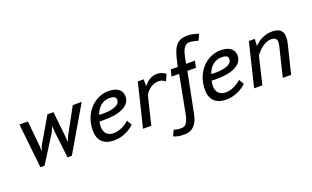

<svg xmlns="http://www.w3.org/2000/svg" viewBox="-90 -1140 2902 1788"><g transform="rotate(-20 1361.0 -246.5)"><path d="M413.6 -430.7 440.9 -175.8 444.3 -124 468.8 -181.6 605 -430.7H693.4L436 9.3H393.1L361.8 -256.8L358.4 -313L334 -258.3L165.5 9.3H124L76.7 -430.7H160.2L185.1 -176.3L185.5 -124.5L206.1 -177.2L354 -430.7Z M1058.6 -72.3Q1042.5 -56.2 1020.5 -41.3Q998.5 -26.4 972.7 -14.9Q946.8 -3.4 918 3.4Q889.2 10.3 859.4 10.3Q779.3 10.3 739.3 -30Q699.2 -70.3 699.2 -141.6Q699.2 -211.9 721.7 -267.1Q744.1 -322.3 781 -360.8Q817.9 -399.4 864.7 -419.9Q911.6 -440.4 960.4 -440.4Q996.6 -440.4 1022.2 -432.4Q1047.9 -424.3 1064 -410.6Q1080.1 -397 1087.4 -378.4Q1094.7 -359.9 1094.7 -339.4Q1094.7 -308.1 1078.1 -282.5Q1061.5 -256.8 1029.1 -238.8Q996.6 -220.7 947.8 -210.9Q898.9 -201.2 834.5 -201.2Q823.2 -201.2 811.8 -201.4Q800.3 -201.7 787.1 -202.6Q784.2 -188.5 782.5 -175.5Q780.8 -162.6 780.8 -153.3Q780.8 -131.3 786.4 -113.3Q792 -95.2 803.7 -82.3Q815.4 -69.3 833.3 -62Q851.1 -54.7 875.5 -54.7Q896 -54.7 917 -59.8Q938 -64.9 958.3 -74.2Q978.5 -83.5 996.6 -95.7Q1014.6 -107.9 1029.3 -122.1ZM949.2 -375.5Q899.4 -375.5 862.3 -346.9Q825.2 -318.4 804.7 -261.2Q852.1 -258.3 890.1 -261.7Q928.2 -265.1 955.1 -274.7Q981.9 -284.2 996.6 -299.6Q1011.2 -314.9 1011.2 -336.4Q1011.2 -343.8 1008.8 -350.8Q1006.3 -357.9 999.8 -363.5Q993.2 -369.1 981 -372.3Q968.8 -375.5 949.2 -375.5Z M1495.6 -340.3Q1485.4 -350.6 1469.5 -358.6Q1453.6 -366.7 1430.7 -366.7Q1407.2 -366.7 1387.2 -359.9Q1367.2 -353 1349.9 -341.1Q1332.5 -329.1 1318.6 -313Q1304.7 -296.9 1293.9 -278.3L1226.6 0H1144.5L1249.5 -430.7H1307.6V-361.3Q1318.8 -376.5 1332.5 -390.1Q1346.2 -403.8 1362.5 -414.1Q1378.9 -424.3 1398.2 -430.4Q1417.5 -436.5 1440.4 -436.5Q1452.1 -436.5 1464.6 -434.1Q1477.1 -431.6 1488.3 -427.2Q1499.5 -422.9 1509.3 -417Q1519 -411.1 1525.4 -404.8Z M1717.3 -365.2 1638.2 31.7Q1632.3 62.5 1621.8 89.8Q1611.3 117.2 1593.8 137.7Q1576.2 158.2 1550.5 170.2Q1524.9 182.1 1488.8 182.1Q1459.5 182.1 1433.8 178Q1408.2 173.8 1383.3 162.6L1409.2 106Q1419.9 109.4 1429 111.6Q1438 113.8 1446.8 115Q1455.6 116.2 1464.6 116.7Q1473.6 117.2 1484.9 117.2Q1501 117.2 1513.4 110.4Q1525.9 103.5 1535.9 88.6Q1545.9 73.7 1553.5 50.5Q1561 27.3 1566.9 -5.4L1635.3 -365.2H1560.1L1576.2 -430.7H1646L1658.7 -489.3Q1670.4 -543.5 1685.5 -579.3Q1700.7 -615.2 1720.9 -636.5Q1741.2 -657.7 1767.6 -666.3Q1793.9 -674.8 1827.6 -674.8Q1850.1 -674.8 1879.9 -669.2Q1909.7 -663.6 1937.5 -652.8L1911.6 -593.3Q1885.7 -601.6 1863.8 -605.7Q1841.8 -609.9 1825.7 -609.9Q1803.7 -609.9 1789.1 -598.6Q1774.4 -587.4 1764.9 -569.8Q1755.4 -552.2 1749.5 -531Q1743.7 -509.8 1739.7 -489.3L1728 -430.7H1815.9L1801.8 -365.2Z M2169.4 -72.3Q2153.3 -56.2 2131.3 -41.3Q2109.4 -26.4 2083.5 -14.9Q2057.6 -3.4 2028.8 3.4Q2000 10.3 1970.2 10.3Q1890.1 10.3 1850.1 -30Q1810.1 -70.3 1810.1 -141.6Q1810.1 -211.9 1832.5 -267.1Q1855 -322.3 1891.8 -360.8Q1928.7 -399.4 1975.6 -419.9Q2022.5 -440.4 2071.3 -440.4Q2107.4 -440.4 2133.1 -432.4Q2158.7 -424.3 2174.8 -410.6Q2190.9 -397 2198.2 -378.4Q2205.6 -359.9 2205.6 -339.4Q2205.6 -308.1 2189 -282.5Q2172.4 -256.8 2139.9 -238.8Q2107.4 -220.7 2058.6 -210.9Q2009.8 -201.2 1945.3 -201.2Q1934.1 -201.2 1922.6 -201.4Q1911.1 -201.7 1897.9 -202.6Q1895 -188.5 1893.3 -175.5Q1891.6 -162.6 1891.6 -153.3Q1891.6 -131.3 1897.2 -113.3Q1902.8 -95.2 1914.6 -82.3Q1926.3 -69.3 1944.1 -62Q1961.9 -54.7 1986.3 -54.7Q2006.8 -54.7 2027.8 -59.8Q2048.8 -64.9 2069.1 -74.2Q2089.4 -83.5 2107.4 -95.7Q2125.5 -107.9 2140.1 -122.1ZM2060.1 -375.5Q2010.3 -375.5 1973.1 -346.9Q1936 -318.4 1915.5 -261.2Q1962.9 -258.3 2001 -261.7Q2039.1 -265.1 2065.9 -274.7Q2092.8 -284.2 2107.4 -299.6Q2122.1 -314.9 2122.1 -336.4Q2122.1 -343.8 2119.6 -350.8Q2117.2 -357.9 2110.6 -363.5Q2104 -369.1 2091.8 -372.3Q2079.6 -375.5 2060.1 -375.5Z M2529.8 0 2595.7 -271.5Q2599.6 -287.1 2602.5 -301.3Q2605.5 -315.4 2605.5 -326.2Q2605.5 -337.4 2602.8 -346.4Q2600.1 -355.5 2593.5 -362.1Q2586.9 -368.7 2575.9 -372.1Q2564.9 -375.5 2548.8 -375.5Q2525.4 -375.5 2502.2 -365.7Q2479 -356 2458.3 -340.6Q2437.5 -325.2 2420.4 -306.9Q2403.3 -288.6 2392.1 -271L2327.1 0H2245.6L2350.1 -430.7H2408.7L2405.3 -361.3Q2418.5 -375 2435.8 -389.2Q2453.1 -403.3 2475.1 -414.6Q2497.1 -425.8 2523.7 -433.1Q2550.3 -440.4 2582 -440.4Q2606.9 -440.4 2627.2 -435.3Q2647.5 -430.2 2661.4 -418.9Q2675.3 -407.7 2682.9 -389.4Q2690.4 -371.1 2690.4 -344.2Q2690.4 -318.4 2681.6 -282.7L2612.3 0Z"/></g></svg>

Font: PT Astra Sans
Style: Italic
Weight: 400
Italic angle: -16°
Designer: A.Korolkova, I. Chaeva
Foundry: ParaType Ltd
Version: Version 1.001; ttfautohint (v1.6)